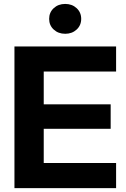

<svg xmlns="http://www.w3.org/2000/svg" viewBox="-20 -966 648 986"><path d="M54.2 0V-727.5H576.2V-598.6H204.6V-430.2H548.3V-304.7H204.6V-128.9H576.2V0ZM314.9 -792.5Q279.3 -792.5 255.9 -814.2Q232.4 -835.9 232.4 -869.1Q232.4 -902.3 255.9 -924.1Q279.3 -945.8 314.9 -945.8Q350.1 -945.8 373.5 -924.1Q397 -902.3 397 -869.1Q397 -835.9 373.5 -814.2Q350.1 -792.5 314.9 -792.5Z"/></svg>

Font: Inter Display
Style: Bold
Weight: 700
Designer: Rasmus Andersson
Foundry: rsms
Version: Version 4.001;git-9221beed3